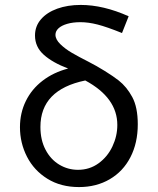

<svg xmlns="http://www.w3.org/2000/svg" viewBox="-20 -752 640 779"><path d="M61 -236Q61 -293.5 84.8 -342Q108.5 -390.5 152.8 -424.5Q197 -458.5 256.5 -474Q194 -497.5 158 -529.5Q122 -561.5 122 -608Q122 -645.5 146 -673.5Q170 -701.5 212.2 -716.8Q254.5 -732 307.5 -732Q399 -732 502 -686L475 -618Q413 -643 375.8 -652.5Q338.5 -662 306.5 -662Q275.5 -662 252.5 -655.2Q229.5 -648.5 217.2 -637Q205 -625.5 205 -611Q205 -592 224.8 -572.8Q244.5 -553.5 272 -537.5Q299.5 -521.5 340 -501Q370.5 -485.5 405.5 -463.8Q440.5 -442 461.5 -425.5Q494 -400 516.5 -358.5Q539 -317 539 -247.5Q539 -172 509.2 -114.2Q479.5 -56.5 425.2 -24.8Q371 7 300.5 7Q226.5 7 172.2 -26.8Q118 -60.5 89.5 -116.2Q61 -172 61 -236ZM456 -245Q456 -355.5 326 -425.5Q144 -388 144 -237Q144 -184 164.8 -144.5Q185.5 -105 220.5 -84Q255.5 -63 296.5 -63Q343.5 -63 380 -89.5Q416.5 -116 436.2 -158Q456 -200 456 -245Z"/></svg>

Font: JuliaMono
Style: Regular
Weight: 400
Monospace: yes
Designer: cormullion
Foundry: corm
Version: Version 0.055; ttfautohint (v1.8.4)